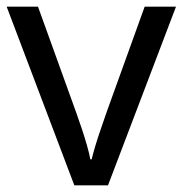

<svg xmlns="http://www.w3.org/2000/svg" viewBox="-20 -556 548 576"><path d="M203 0 0 -536H94L208 -220Q216 -198 225 -171Q234 -144 241 -119.5Q248 -95 251 -78H255Q259 -95 266.5 -120Q274 -145 283.5 -172Q293 -199 300 -220L414 -536H508L304 0Z"/></svg>

Font: lgurmukhi15
Style: Book
Weight: 400
Designer: Jelle Bosma - Monotype Design Team
Foundry: Monotype Imaging Inc.
Version: Version 2.003